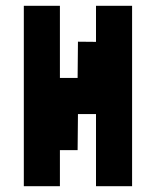

<svg xmlns="http://www.w3.org/2000/svg" viewBox="-20 -770 540 665"><path d="M187.5 -125H62.5V-750H187.5V-500H248.8L250 -625.6L312.5 -625V-750H437.5V-125H312.5V-375H250L248.8 -250H187.5Z"/></svg>

Font: Amiga Topaz Unicode Rus
Style: Regular
Weight: 400
Designer: dMG of Trueschool and Divine Stylers
Foundry: dMG of Trueschool and Divine Stylers
Version: Version 1.1